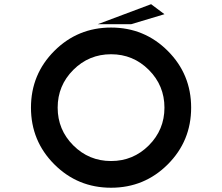

<svg xmlns="http://www.w3.org/2000/svg" viewBox="-20 -879 1040 899"><path d="M500 -125Q603.5 -125 676.8 -198.2Q750 -271.5 750 -375Q750 -478.5 676.8 -551.8Q603.5 -625 500 -625Q396.5 -625 323.2 -551.8Q250 -478.5 250 -375Q250 -271.5 323.2 -198.2Q396.5 -125 500 -125ZM500 0Q343.8 0 234.4 -109.4Q125 -218.8 125 -375Q125 -531.2 234.4 -640.6Q343.8 -750 500 -750Q656.2 -750 765.6 -640.6Q875 -531.2 875 -375Q875 -218.8 765.6 -109.4Q656.2 0 500 0ZM437.5 -765.6 687.5 -859.4 750 -812.5 593.8 -765.6Z"/></svg>

Font: Xanmono
Style: Regular
Weight: 400
Designer: GGBotNet
Foundry: GGBotNet
Version: 1.00